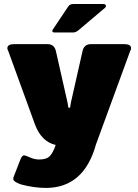

<svg xmlns="http://www.w3.org/2000/svg" viewBox="-20 -720 690 957"><path d="M250 -558.3Q240.8 -558.3 240.8 -565.8Q240.8 -570 244.2 -574.2L320 -687.5Q327.5 -700 345.8 -700H491.7Q508.3 -700 508.3 -690.8Q508.3 -685.8 504.2 -681.7L370 -568.3Q357.5 -558.3 345.8 -558.3ZM16.7 -479.2Q16.7 -500 50 -500H216.7Q250 -500 258.3 -466.7L316.7 -208.3L320.8 -183.3H325H329.2L333.3 -208.3L391.7 -466.7Q400 -500 433.3 -500H600Q633.3 -500 633.3 -479.2Q633.3 -473.3 629.2 -466.7L458.3 0Q398.3 216.7 208.3 216.7Q151.7 216.7 87.5 200Q72.5 195.8 59.2 187.9Q45.8 180 45.8 170.8Q45.8 165 54.2 145.8L81.7 75Q90 54.2 100 54.2Q105.8 54.2 129.2 64.6Q152.5 75 175 75Q212.5 75 228.8 57.5Q245 40 257.5 2.5Q186.7 -13.3 154.2 -100L20.8 -466.7Q16.7 -473.3 16.7 -479.2Z"/></svg>

Font: BoonTook Mon
Style: Regular
Weight: 400
Designer: Sungsit Sawaiwan
Foundry: FontUni
Version: Version 3.0